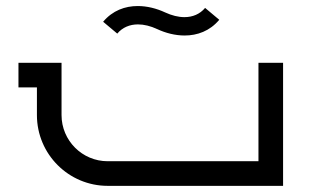

<svg xmlns="http://www.w3.org/2000/svg" viewBox="-20 -604 1040 624"><path d="M646.6 -578.3C629.6 -558 606.1 -548.3 579.4 -548.3C559.7 -548.3 538.3 -553.6 516.5 -563.7C489 -576.5 458.2 -584.4 427.7 -584.4C386.5 -584.4 345.9 -569.9 315.2 -533.3L361.1 -494.8C378.1 -515 401.7 -524.7 428.4 -524.7C448 -524.7 469.4 -519.5 491.2 -509.3C518.6 -496.5 549.5 -488.6 580 -488.6C621.2 -488.6 661.9 -503.1 692.6 -539.7ZM40 -400V-320H100V-230C100 -103 203 0 330 0H900V-400H820V-80H330C247.2 -80 180 -147.2 180 -230V-400Z"/></svg>

Font: KetosagCBd
Style: Regular
Weight: 500
Designer: gluk
Foundry: gluk
Version: Version 00.0024